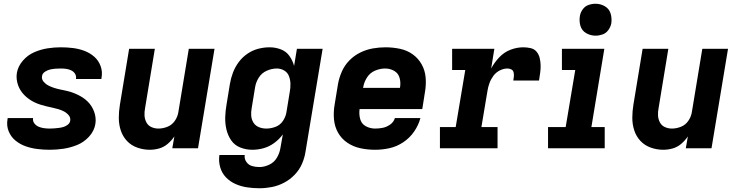

<svg xmlns="http://www.w3.org/2000/svg" viewBox="-20 -790 3928 1023"><path d="M245 8Q281 8 318 2.5Q355 -3 391 -17.5Q427 -32 454.5 -62Q482 -92 488 -129Q491 -146 489 -163Q487 -180 481.5 -195Q476 -210 467.5 -223.5Q459 -237 447.5 -248.5Q436 -260 422.5 -269Q409 -278 394.5 -285Q380 -292 364.5 -297.5Q349 -303 332.5 -306.5Q316 -310 299.5 -313.5Q283 -317 267.5 -322Q252 -327 237.5 -334.5Q223 -342 212 -355Q201 -368 204 -385Q206 -399 220 -408Q234 -417 248 -420Q262 -423 276 -424Q290 -425 304 -425Q319 -425 333 -423Q347 -421 359.5 -415Q372 -409 379.5 -397.5Q387 -386 385 -371V-369H520Q521 -372 521 -376Q527 -408 516 -438Q505 -468 482 -488Q459 -508 430 -519Q401 -530 369 -534Q337 -538 304 -538Q269 -538 233.5 -532.5Q198 -527 163 -512Q128 -497 102 -467Q76 -437 70 -402Q67 -385 69 -368Q71 -351 76.5 -335.5Q82 -320 91 -306.5Q100 -293 111 -282Q122 -271 135.5 -261.5Q149 -252 163.5 -245Q178 -238 193.5 -233Q209 -228 225.5 -224Q242 -220 258.5 -216.5Q275 -213 290.5 -208.5Q306 -204 320.5 -196.5Q335 -189 346 -176Q357 -163 354 -146Q352 -134 341 -125.5Q330 -117 318 -113.5Q306 -110 294 -108.5Q282 -107 269.5 -106Q257 -105 245 -105Q230 -105 215 -107Q200 -109 186.5 -114.5Q173 -120 163.5 -132Q154 -144 156 -159L157 -161H21Q20 -158 20 -154Q14 -121 26 -91Q38 -61 62.5 -41Q87 -21 117 -10.5Q147 0 179.5 4Q212 8 245 8Z M778 8Q803 8 828 1Q853 -6 873.5 -23.5Q894 -41 909 -63L898 0H1035L1123 -530H986L930 -191Q926 -167 911 -145.5Q896 -124 872 -114.5Q848 -105 824 -105Q804 -105 786.5 -113Q769 -121 760 -138Q751 -155 750 -174.5Q749 -194 753 -214L805 -530H668L619 -233Q613 -197 613 -162Q613 -127 623.5 -95Q634 -63 656.5 -39Q679 -15 711.5 -3.5Q744 8 778 8Z M1362 213Q1395 213 1428.5 206.5Q1462 200 1493.5 183.5Q1525 167 1550 141Q1575 115 1589 83Q1603 51 1608 17L1699 -530H1562L1547 -439Q1539 -468 1522 -492Q1505 -516 1476.5 -527Q1448 -538 1416 -538Q1386 -538 1355.5 -530Q1325 -522 1298 -503.5Q1271 -485 1251.5 -458.5Q1232 -432 1221 -402.5Q1210 -373 1205 -343L1187 -233Q1181 -199 1180 -165.5Q1179 -132 1186.5 -100Q1194 -68 1212 -42Q1230 -16 1260.5 -4Q1291 8 1324 8Q1355 8 1385 -0.5Q1415 -9 1441.5 -28.5Q1468 -48 1487 -74L1474 -1Q1470 25 1455.5 50Q1441 75 1414.5 87.5Q1388 100 1362 100Q1341 100 1322.5 94.5Q1304 89 1292.5 72.5Q1281 56 1284 36H1149Q1144 69 1153 100.5Q1162 132 1183.5 154.5Q1205 177 1234 190Q1263 203 1295.5 208Q1328 213 1362 213ZM1399 -105Q1378 -105 1359.5 -112.5Q1341 -120 1330.5 -136.5Q1320 -153 1318.5 -173.5Q1317 -194 1321 -214L1339 -324Q1343 -351 1358.5 -376Q1374 -401 1401 -413Q1428 -425 1455 -425Q1476 -425 1494 -414.5Q1512 -404 1519.5 -384.5Q1527 -365 1527.5 -343.5Q1528 -322 1524 -301L1506 -191Q1502 -167 1487 -145Q1472 -123 1447.5 -114Q1423 -105 1399 -105Z M1979 8Q2017 8 2055.5 -0.5Q2094 -9 2128.5 -32Q2163 -55 2186.5 -89Q2210 -123 2220 -161H2084Q2078 -140 2059 -126.5Q2040 -113 2019.5 -109Q1999 -105 1979 -105Q1952 -105 1929 -117.5Q1906 -130 1899 -156Q1892 -182 1896 -209H2230L2244 -298Q2251 -337 2248 -375.5Q2245 -414 2227 -446.5Q2209 -479 2179 -500.5Q2149 -522 2111 -530Q2073 -538 2034 -538Q2001 -538 1966.5 -532Q1932 -526 1899.5 -510Q1867 -494 1841.5 -468Q1816 -442 1801.5 -409Q1787 -376 1781 -343L1763 -233Q1756 -193 1759.5 -154Q1763 -115 1781.5 -82.5Q1800 -50 1831.5 -29Q1863 -8 1901 0Q1939 8 1979 8ZM2111 -322H1914L1915 -324Q1919 -351 1935 -376.5Q1951 -402 1978 -413.5Q2005 -425 2032 -425Q2059 -425 2081 -412Q2103 -399 2109.5 -373.5Q2116 -348 2111 -322Z M2324 0H2631V-113H2545L2577 -304Q2580 -325 2587.5 -346Q2595 -367 2608.5 -385.5Q2622 -404 2642.5 -414.5Q2663 -425 2684 -425Q2695 -425 2704.5 -420Q2714 -415 2716.5 -404.5Q2719 -394 2718 -383Q2717 -372 2715 -361H2852Q2855 -381 2858 -401.5Q2861 -422 2860.5 -442Q2860 -462 2855.5 -481Q2851 -500 2839 -514.5Q2827 -529 2807.5 -533.5Q2788 -538 2768 -538Q2734 -538 2700 -525Q2666 -512 2640 -484.5Q2614 -457 2597 -425L2614 -530H2389V-417H2459L2408 -113H2324Z M2900 0H3202V-113H3131L3200 -530H2974V-417H3045L2994 -113H2900ZM3153 -600Q3172 -600 3190.5 -606.5Q3209 -613 3221 -629.5Q3233 -646 3237 -665Q3241 -692 3233.5 -717.5Q3226 -743 3203 -756.5Q3180 -770 3153 -770Q3134 -770 3115.5 -763.5Q3097 -757 3085 -740.5Q3073 -724 3070 -706Q3065 -678 3072.5 -652.5Q3080 -627 3103 -613.5Q3126 -600 3153 -600Z M3514 8Q3539 8 3564 1Q3589 -6 3609.5 -23.5Q3630 -41 3645 -63L3634 0H3771L3859 -530H3722L3666 -191Q3662 -167 3647 -145.5Q3632 -124 3608 -114.5Q3584 -105 3560 -105Q3540 -105 3522.5 -113Q3505 -121 3496 -138Q3487 -155 3486 -174.5Q3485 -194 3489 -214L3541 -530H3404L3355 -233Q3349 -197 3349 -162Q3349 -127 3359.5 -95Q3370 -63 3392.5 -39Q3415 -15 3447.5 -3.5Q3480 8 3514 8Z"/></svg>

Font: Iosevka Sparkle XBdObl
Style: Regular
Weight: 800
Italic angle: -9°
Designer: Belleve Invis
Foundry: Belleve Invis
Version: Version 4.5.0; ttfautohint (v1.8.3)